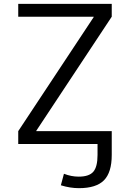

<svg xmlns="http://www.w3.org/2000/svg" viewBox="-20 -750 677 1000"><path d="M468 -661V-663H75V-730H562V-663L169 -69V-67H562V-33V0V57Q562 148 521.5 189Q481 230 391 230Q345 230 297 215L313 155Q351 170 390 170Q444 170 466 144.5Q488 119 488 57V0H75V-67Z"/></svg>

Font: M PLUS 1p
Style: Regular
Weight: 400
Version: Version 1.062